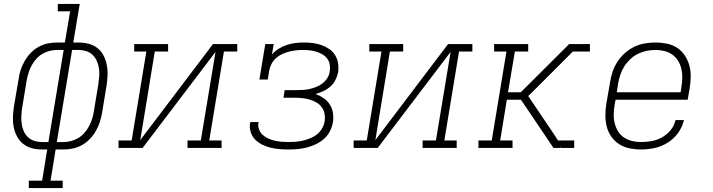

<svg xmlns="http://www.w3.org/2000/svg" viewBox="-20 -755 3640 980"><path d="M127 205V167H195L221 8H195Q168 8 143 1.5Q118 -5 98.5 -20.5Q79 -36 67 -58.5Q55 -81 50 -106Q45 -131 46 -157.5Q47 -184 51 -211L75 -351Q78 -375 85.5 -398Q93 -421 105.5 -443Q118 -465 136 -484Q154 -503 176.5 -515.5Q199 -528 223 -533Q247 -538 271 -538H311L338 -697H275V-735H387L354 -538H381Q407 -538 432.5 -531.5Q458 -525 477.5 -509.5Q497 -494 508.5 -471.5Q520 -449 525 -424Q530 -399 529 -372.5Q528 -346 524 -319L501 -179Q497 -155 489.5 -132Q482 -109 469.5 -87Q457 -65 439 -46Q421 -27 398.5 -14.5Q376 -2 352 3Q328 8 304 8H264L238 167H300V205ZM195 -30H227L305 -500H271Q252 -500 232.5 -495Q213 -490 195.5 -479.5Q178 -469 164 -453Q150 -437 140.5 -419Q131 -401 125.5 -382.5Q120 -364 116 -344L93 -204Q90 -184 89 -163.5Q88 -143 90.5 -123.5Q93 -104 101 -86Q109 -68 122.5 -55Q136 -42 155 -36Q174 -30 195 -30ZM304 -30Q323 -30 342.5 -35Q362 -40 379.5 -50.5Q397 -61 411 -77Q425 -93 434.5 -111Q444 -129 450 -147.5Q456 -166 459 -186L482 -326Q485 -346 486.5 -366.5Q488 -387 485 -406.5Q482 -426 474 -444Q466 -462 452.5 -475Q439 -488 420 -494Q401 -500 381 -500H348L270 -30Z M585 0V-38H652L727 -492H665V-530H838V-492H770L696 -40L1067 -530H1191V-492H1123L1048 -38H1111V0H937V-38H1005L1080 -490L708 0Z M1452 8Q1429 8 1405.5 6Q1382 4 1360 -1.5Q1338 -7 1318 -17Q1298 -27 1282.5 -42.5Q1267 -58 1260 -80Q1253 -102 1256 -125Q1257 -127 1257 -128.5Q1257 -130 1258 -132H1300Q1300 -131 1300 -129.5Q1300 -128 1299 -127Q1296 -110 1302.5 -93.5Q1309 -77 1321.5 -66Q1334 -55 1349.5 -48Q1365 -41 1382 -37Q1399 -33 1416.5 -31.5Q1434 -30 1452 -30Q1471 -30 1489.5 -31.5Q1508 -33 1527 -37.5Q1546 -42 1564.5 -49.5Q1583 -57 1598.5 -69.5Q1614 -82 1624 -99.5Q1634 -117 1637 -136Q1640 -155 1636.5 -174Q1633 -193 1622.5 -207.5Q1612 -222 1596 -231.5Q1580 -241 1562 -246.5Q1544 -252 1525 -254Q1506 -256 1486 -256H1427L1433 -295H1493Q1510 -295 1527 -296Q1544 -297 1561.5 -301Q1579 -305 1596 -312Q1613 -319 1627.5 -330.5Q1642 -342 1651.5 -358Q1661 -374 1663 -391Q1666 -409 1663 -426Q1660 -443 1650 -456Q1640 -469 1625.5 -477.5Q1611 -486 1595 -491Q1579 -496 1561.5 -498Q1544 -500 1527 -500Q1509 -500 1491 -498Q1473 -496 1455.5 -491.5Q1438 -487 1420.5 -479Q1403 -471 1389 -458.5Q1375 -446 1366 -429Q1357 -412 1354 -394L1347 -349H1304L1334 -530H1377L1368 -477Q1383 -494 1403 -506.5Q1423 -519 1445 -526Q1467 -533 1488.5 -535.5Q1510 -538 1532 -538Q1555 -538 1578 -535Q1601 -532 1622 -524.5Q1643 -517 1661 -504.5Q1679 -492 1690.5 -473.5Q1702 -455 1705.5 -432.5Q1709 -410 1706 -387Q1702 -367 1692.5 -347.5Q1683 -328 1666.5 -313.5Q1650 -299 1630.5 -290Q1611 -281 1591 -275Q1613 -267 1632 -254Q1651 -241 1663.5 -221.5Q1676 -202 1679.5 -178Q1683 -154 1679 -130Q1675 -107 1663.5 -84.5Q1652 -62 1633 -45.5Q1614 -29 1591.5 -18.5Q1569 -8 1545.5 -2Q1522 4 1498.5 6Q1475 8 1452 8Z M1785 0V-38H1852L1927 -492H1865V-530H2038V-492H1970L1896 -40L2267 -530H2391V-492H2323L2248 -38H2311V0H2137V-38H2205L2280 -490L1908 0Z M2422 0V-38H2490L2565 -492H2502V-530H2676V-492H2608L2573 -284H2638L2885 -530H2929L2927 -515L2923 -511L2911 -499L2690 -278L2676 -265L2788 -99L2841 -19L2828 -38H2911V0H2842L2844 -15L2841 0H2805L2639 -246H2567L2533 -38H2596V0ZM2903 -492 2911 -499 2923 -511 2927 -515 2929 -530H2991V-492Z M3252 8Q3222 8 3193 2Q3164 -4 3140.5 -19Q3117 -34 3100.5 -57.5Q3084 -81 3077 -108.5Q3070 -136 3070 -166Q3070 -196 3075 -226L3094 -336Q3098 -363 3107 -389.5Q3116 -416 3132 -440.5Q3148 -465 3170 -484.5Q3192 -504 3218 -516.5Q3244 -529 3272 -533.5Q3300 -538 3327 -538Q3356 -538 3385 -532Q3414 -526 3437 -510.5Q3460 -495 3475.5 -471.5Q3491 -448 3498.5 -421Q3506 -394 3505.5 -364Q3505 -334 3500 -304L3490 -246H3122L3117 -219Q3113 -196 3112.5 -172Q3112 -148 3117.5 -126Q3123 -104 3134.5 -85Q3146 -66 3164.5 -53.5Q3183 -41 3205.5 -35.5Q3228 -30 3252 -30Q3279 -30 3306.5 -35Q3334 -40 3359 -54Q3384 -68 3403 -91Q3422 -114 3428 -142H3471Q3463 -107 3441 -76.5Q3419 -46 3387.5 -26.5Q3356 -7 3321 0.5Q3286 8 3252 8ZM3454 -284 3458 -311Q3462 -334 3462.5 -357.5Q3463 -381 3458 -403Q3453 -425 3441.5 -444Q3430 -463 3412 -476Q3394 -489 3371.5 -494.5Q3349 -500 3326 -500Q3303 -500 3280.5 -495.5Q3258 -491 3236.5 -480.5Q3215 -470 3197 -453Q3179 -436 3166.5 -416Q3154 -396 3146.5 -374Q3139 -352 3135 -329L3128 -284Z"/></svg>

Font: Iosevka Slab XLtExObl
Style: Regular
Weight: 200
Width: 7
Italic angle: -9°
Monospace: yes
Designer: Belleve Invis
Foundry: Belleve Invis
Version: Version 11.1.1; ttfautohint (v1.8.3)